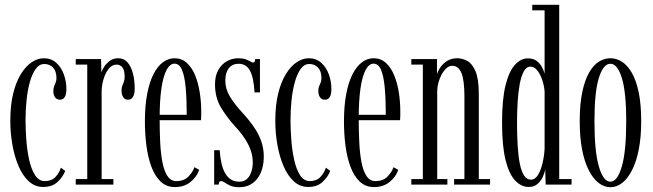

<svg xmlns="http://www.w3.org/2000/svg" viewBox="-20 -770 2723 801"><path d="M160 10Q126 10 100.2 -13.5Q74.5 -37 57.5 -76.8Q40.5 -116.5 31.8 -165.8Q23 -215 23 -266.5Q23 -331 35 -379.8Q47 -428.5 67.2 -461.2Q87.5 -494 112.5 -510.5Q137.5 -527 162.5 -527Q193.5 -527 214.5 -508.2Q235.5 -489.5 246.2 -460Q257 -430.5 257 -398Q257 -376.5 250.2 -365.2Q243.5 -354 230 -354Q216.5 -354 209.5 -364.2Q202.5 -374.5 202.5 -390.5Q202.5 -402 205.8 -409.8Q209 -417.5 212.2 -425.8Q215.5 -434 215.5 -444.5Q215.5 -473 201.2 -488Q187 -503 165 -503Q143.5 -503 128.8 -482.2Q114 -461.5 104.5 -427.5Q95 -393.5 90.8 -352Q86.5 -310.5 86.5 -269.5Q86.5 -228.5 90 -184Q93.5 -139.5 102.2 -101Q111 -62.5 126.8 -38.5Q142.5 -14.5 167 -14.5Q195.5 -14.5 211.5 -31.8Q227.5 -49 234 -70.5L252 -57Q243 -32.5 220.5 -11.2Q198 10 160 10Z M296 0V-23H344V-500.5H296V-523.5H401.5L403 -467.5Q404 -473.5 412.2 -487.8Q420.5 -502 435.8 -514.5Q451 -527 473 -527Q497 -527 512 -509.8Q527 -492.5 534.5 -463.8Q542 -435 542 -399.5Q542 -377.5 534.8 -365.8Q527.5 -354 514 -354Q501 -354 494 -364.5Q487 -375 487 -393Q487 -404 490.2 -412Q493.5 -420 496.8 -428.8Q500 -437.5 500 -450.5Q500 -477 490.5 -488.8Q481 -500.5 467 -500.5Q447 -500.5 433 -482.5Q419 -464.5 411.5 -438.2Q404 -412 404 -386.5V-23H453V0Z M709.5 10.5Q674.5 10.5 650.2 -12.5Q626 -35.5 611.5 -74.8Q597 -114 590.8 -162.8Q584.5 -211.5 584.5 -263Q584.5 -328.5 594 -378.2Q603.5 -428 620.5 -461Q637.5 -494 660 -510.5Q682.5 -527 708 -527Q738 -527 759.2 -507.8Q780.5 -488.5 793.8 -456.5Q807 -424.5 813.2 -385Q819.5 -345.5 819.5 -305.5Q819.5 -296 819.5 -286.8Q819.5 -277.5 818.5 -268.5H639V-291H759Q759 -355 754.8 -403Q750.5 -451 739.5 -477.8Q728.5 -504.5 708 -504.5Q689 -504.5 675 -478.5Q661 -452.5 653.5 -401.8Q646 -351 646 -276Q646 -224.5 648.2 -177.5Q650.5 -130.5 657.5 -93.8Q664.5 -57 678.5 -35.8Q692.5 -14.5 715.5 -14.5Q748 -14.5 766.2 -33.5Q784.5 -52.5 791 -72.5L811 -61.5Q801.5 -32.5 775 -11Q748.5 10.5 709.5 10.5Z M979 11Q955 11 940.8 4.5Q926.5 -2 917.8 -8.2Q909 -14.5 902.5 -14.5Q897 -14.5 895 -10.8Q893 -7 892.5 0H873.5V-143.5H896.5Q898.5 -113 904 -88.8Q909.5 -64.5 919.2 -47.5Q929 -30.5 943.5 -21.2Q958 -12 978.5 -12Q999 -12 1011.2 -24.2Q1023.5 -36.5 1029 -54.8Q1034.5 -73 1034.5 -91.5Q1034.5 -117 1026.5 -141.2Q1018.5 -165.5 1002.2 -190.5Q986 -215.5 961 -242.5Q926 -281 901.5 -322Q877 -363 877 -418.5Q877 -454 890.8 -478.2Q904.5 -502.5 926.8 -514.8Q949 -527 974 -527Q993 -527 1005 -522.5Q1017 -518 1024.5 -513.5Q1032 -509 1036.5 -509Q1040.5 -509 1042.5 -512.8Q1044.5 -516.5 1044.5 -523.5H1064.5V-384.5H1042Q1040 -416 1035.2 -438.8Q1030.5 -461.5 1022.5 -475.8Q1014.5 -490 1002.8 -497Q991 -504 975 -504Q949.5 -504 934.8 -485.5Q920 -467 920 -434Q920 -399.5 938.5 -368.2Q957 -337 991.5 -299.5Q1020 -268.5 1039.8 -239.5Q1059.5 -210.5 1070 -180.5Q1080.5 -150.5 1080.5 -116.5Q1080.5 -79 1068.2 -50.2Q1056 -21.5 1033.2 -5.2Q1010.5 11 979 11Z M1265.5 10Q1231.5 10 1205.8 -13.5Q1180 -37 1163 -76.8Q1146 -116.5 1137.2 -165.8Q1128.5 -215 1128.5 -266.5Q1128.5 -331 1140.5 -379.8Q1152.5 -428.5 1172.8 -461.2Q1193 -494 1218 -510.5Q1243 -527 1268 -527Q1299 -527 1320 -508.2Q1341 -489.5 1351.8 -460Q1362.5 -430.5 1362.5 -398Q1362.5 -376.5 1355.8 -365.2Q1349 -354 1335.5 -354Q1322 -354 1315 -364.2Q1308 -374.5 1308 -390.5Q1308 -402 1311.2 -409.8Q1314.5 -417.5 1317.8 -425.8Q1321 -434 1321 -444.5Q1321 -473 1306.8 -488Q1292.5 -503 1270.5 -503Q1249 -503 1234.2 -482.2Q1219.5 -461.5 1210 -427.5Q1200.5 -393.5 1196.2 -352Q1192 -310.5 1192 -269.5Q1192 -228.5 1195.5 -184Q1199 -139.5 1207.8 -101Q1216.5 -62.5 1232.2 -38.5Q1248 -14.5 1272.5 -14.5Q1301 -14.5 1317 -31.8Q1333 -49 1339.5 -70.5L1357.5 -57Q1348.5 -32.5 1326 -11.2Q1303.5 10 1265.5 10Z M1540 10.5Q1505 10.5 1480.8 -12.5Q1456.5 -35.5 1442 -74.8Q1427.5 -114 1421.2 -162.8Q1415 -211.5 1415 -263Q1415 -328.5 1424.5 -378.2Q1434 -428 1451 -461Q1468 -494 1490.5 -510.5Q1513 -527 1538.5 -527Q1568.5 -527 1589.8 -507.8Q1611 -488.5 1624.2 -456.5Q1637.5 -424.5 1643.8 -385Q1650 -345.5 1650 -305.5Q1650 -296 1650 -286.8Q1650 -277.5 1649 -268.5H1469.5V-291H1589.5Q1589.5 -355 1585.2 -403Q1581 -451 1570 -477.8Q1559 -504.5 1538.5 -504.5Q1519.5 -504.5 1505.5 -478.5Q1491.5 -452.5 1484 -401.8Q1476.5 -351 1476.5 -276Q1476.5 -224.5 1478.8 -177.5Q1481 -130.5 1488 -93.8Q1495 -57 1509 -35.8Q1523 -14.5 1546 -14.5Q1578.5 -14.5 1596.8 -33.5Q1615 -52.5 1621.5 -72.5L1641.5 -61.5Q1632 -32.5 1605.5 -11Q1579 10.5 1540 10.5Z M1696 0V-23H1744V-500.5H1696V-523.5H1803V-460Q1807 -474.5 1818 -490.2Q1829 -506 1846.5 -516.5Q1864 -527 1887 -527Q1908 -527 1928.8 -516.2Q1949.5 -505.5 1963.5 -473.5Q1977.5 -441.5 1977.5 -377.5V-23H2024.5V0H1874.5V-23H1917.5V-367Q1917.5 -435.5 1905 -465.5Q1892.5 -495.5 1866.5 -495.5Q1853.5 -495.5 1842.2 -485.2Q1831 -475 1822.2 -458.8Q1813.5 -442.5 1808.8 -424.2Q1804 -406 1804 -390V-23H1846.5V0Z M2186 10Q2155 10 2129.5 -16.5Q2104 -43 2089.2 -102Q2074.5 -161 2074.5 -259Q2074.5 -356 2089.2 -414.8Q2104 -473.5 2128.5 -500Q2153 -526.5 2182 -526.5Q2206 -526.5 2220.2 -515Q2234.5 -503.5 2242 -488.2Q2249.5 -473 2252 -462.5V-727H2200.5V-750H2313V-23H2364.5V0H2256.5L2254.5 -64.5Q2253 -51.5 2245.2 -33.8Q2237.5 -16 2223 -3Q2208.5 10 2186 10ZM2195 -20.5Q2212.5 -20.5 2224.5 -40.2Q2236.5 -60 2243.5 -90Q2250.5 -120 2252 -149V-389Q2250 -413 2242 -436.8Q2234 -460.5 2221.5 -476.2Q2209 -492 2193 -492Q2176 -492 2165.2 -472.2Q2154.5 -452.5 2148.2 -419.2Q2142 -386 2139.5 -343.8Q2137 -301.5 2137 -257Q2137 -203.5 2139.8 -160Q2142.5 -116.5 2149 -85.2Q2155.5 -54 2166.8 -37.2Q2178 -20.5 2195 -20.5Z M2526.5 11Q2500 11 2476.8 -7.2Q2453.5 -25.5 2435.8 -60.8Q2418 -96 2408.2 -147Q2398.5 -198 2398.5 -263.5Q2398.5 -335 2409 -385.2Q2419.5 -435.5 2437.5 -467Q2455.5 -498.5 2478.5 -512.8Q2501.5 -527 2526.5 -527Q2551.5 -527 2574.2 -512.8Q2597 -498.5 2615.5 -467Q2634 -435.5 2644.5 -385.2Q2655 -335 2655 -263.5Q2655 -198 2645 -147Q2635 -96 2617.2 -60.8Q2599.5 -25.5 2576.2 -7.2Q2553 11 2526.5 11ZM2526.5 -12Q2555.5 -12 2574 -75Q2592.5 -138 2592.5 -263.5Q2592.5 -387 2574 -445.5Q2555.5 -504 2526.5 -504Q2497 -504 2478.5 -445.5Q2460 -387 2460 -263.5Q2460 -138 2478.5 -75Q2497 -12 2526.5 -12Z"/></svg>

Font: Imbue 48pt Light
Style: Regular
Weight: 300
Designer: Tyler Finck
Foundry: Etcetera Type Company
Version: Version 1.102